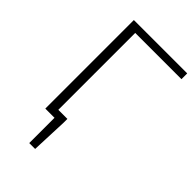

<svg xmlns="http://www.w3.org/2000/svg" viewBox="-275 -812 1107 1107"><g transform="rotate(45 279.0 -258.0)"><path d="M198 0H123V-722H558V-675H181V-48H255V-17L246 206H198Z"/></g></svg>

Font: Nebula Sans Light
Style: Regular
Weight: 300
Designer: Paul D. Hunt for Adobe (as Source Sans)
Foundry: Nebula Entertainment & Broadcasting LLC
Version: Version 1.010